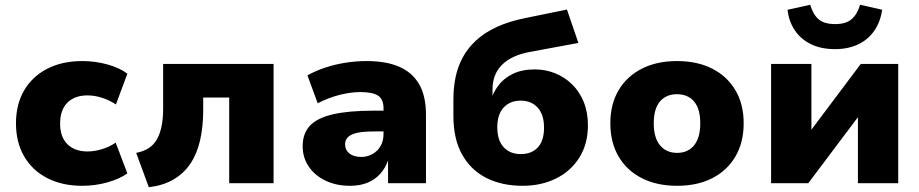

<svg xmlns="http://www.w3.org/2000/svg" viewBox="-20 -768 3855 805"><path d="M324 11Q241 11 178.5 -21Q116 -53 81.5 -112Q47 -171 47 -251Q47 -331 81.5 -389.5Q116 -448 178.5 -480Q241 -512 325 -512Q380 -512 431.5 -497.5Q483 -483 514 -459L466 -330Q441 -347 409.5 -357.5Q378 -368 347 -368Q293 -368 262.5 -337.5Q232 -307 232 -250Q232 -194 262.5 -163.5Q293 -133 347 -133Q377 -133 409 -143Q441 -153 465 -170L514 -41Q482 -18 431 -3.5Q380 11 324 11Z M604 17 551 -127Q582 -133 603.5 -147Q625 -161 638 -184Q651 -207 657.5 -239Q664 -271 664 -314V-500H1127V0H941V-359H832V-307Q832 -237 819 -180Q806 -123 778 -81.5Q750 -40 706.5 -15Q663 10 604 17Z M1447 11Q1390 11 1345 -10.5Q1300 -32 1274.5 -69.5Q1249 -107 1249 -155Q1249 -208 1279 -240.5Q1309 -273 1375 -288.5Q1441 -304 1547 -304H1609V-217H1554Q1522 -217 1498.5 -214.5Q1475 -212 1459 -205.5Q1443 -199 1435 -188.5Q1427 -178 1427 -163Q1427 -139 1445 -124.5Q1463 -110 1495 -110Q1520 -110 1541.5 -122Q1563 -134 1575.5 -155.5Q1588 -177 1588 -206V-313Q1588 -352 1565 -367Q1542 -382 1491 -382Q1453 -382 1407 -371Q1361 -360 1312 -335L1269 -452Q1303 -471 1343.5 -484.5Q1384 -498 1428.5 -505Q1473 -512 1517 -512Q1598 -512 1653 -488.5Q1708 -465 1737 -415.5Q1766 -366 1766 -286V0H1607V-95Q1595 -62 1573.5 -38.5Q1552 -15 1521 -2Q1490 11 1447 11Z M2171 11Q2084 11 2019 -22Q1954 -55 1917.5 -120Q1881 -185 1881 -282V-352Q1881 -400 1890 -444Q1899 -488 1920 -527Q1941 -566 1976 -598.5Q2011 -631 2063 -655Q2115 -679 2186 -693L2357 -728L2405 -588L2200 -550Q2125 -536 2085 -496.5Q2045 -457 2045 -393V-344H2037Q2046 -377 2068 -407.5Q2090 -438 2128.5 -457.5Q2167 -477 2222 -477Q2267 -477 2307 -461Q2347 -445 2378 -415Q2409 -385 2427 -341.5Q2445 -298 2445 -243Q2445 -165 2409.5 -108Q2374 -51 2312 -20Q2250 11 2171 11ZM2164 -122Q2209 -122 2235 -150Q2261 -178 2261 -233Q2261 -287 2234.5 -316.5Q2208 -346 2163 -346Q2118 -346 2091.5 -317Q2065 -288 2065 -235Q2065 -180 2091.5 -151Q2118 -122 2164 -122Z M2819 11Q2734 11 2671 -21Q2608 -53 2573.5 -112Q2539 -171 2539 -251Q2539 -331 2573.5 -389.5Q2608 -448 2671 -480Q2734 -512 2818 -512Q2904 -512 2966.5 -480Q3029 -448 3063.5 -389.5Q3098 -331 3098 -251Q3098 -171 3063.5 -112Q3029 -53 2966.5 -21Q2904 11 2819 11ZM2819 -127Q2864 -127 2890 -158.5Q2916 -190 2916 -251Q2916 -312 2890 -342.5Q2864 -373 2818 -373Q2773 -373 2747 -342.5Q2721 -312 2721 -251Q2721 -190 2747.5 -158.5Q2774 -127 2819 -127Z M3213 0V-500H3382V-211H3372L3589 -500H3746V0H3577V-290H3587L3369 0ZM3481 -562Q3422 -562 3379.5 -583Q3337 -604 3312 -641.5Q3287 -679 3282 -727L3377 -748Q3389 -707 3412.5 -687Q3436 -667 3482 -667Q3527 -667 3551 -688Q3575 -709 3586 -748L3679 -727Q3671 -676 3645.5 -639Q3620 -602 3578 -582Q3536 -562 3481 -562Z"/></svg>

Font: Nunito Sans 9pt Black
Style: Regular
Weight: 900
Version: Version 3.101;gftools[0.9.27]